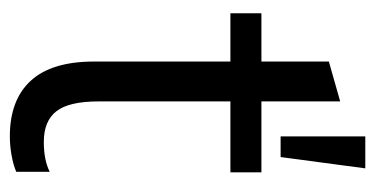

<svg xmlns="http://www.w3.org/2000/svg" viewBox="-206 -547 762 390"><g transform="rotate(90 175.0 -352.0)"><path d="M7 0ZM257 9Q183 9 144 -33.5Q105 -76 105 -162V-439H7V-502H105V-639L186 -662V-502H330V-439H186V-171Q186 -111 206 -85.5Q226 -60 268 -60Q287 -60 302 -63Q317 -66 329 -72V-4Q315 2 295.5 5.5Q276 9 257 9ZM257 -541V-713H322L299 -541Z"/></g></svg>

Font: Winston
Style: Regular
Weight: 400
Designer: Original fonts by Vernon Adams / Changes by Cristiano Sobral
Foundry: Original fonts by Vernon Adams / Changes by Cristiano Sobral
Version: Version 2.503;July 17, 2020;FontCreator 13.0.0.2655 64-bit